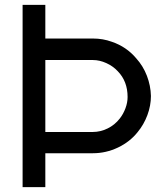

<svg xmlns="http://www.w3.org/2000/svg" viewBox="-20 -770 672 790"><path d="M601 -375Q601 -335.5 586.5 -296.5Q572 -257.5 546 -226Q514.5 -186.5 465.5 -163Q416 -139.5 362.5 -139.5H166.5V0H73V-750H166.5V-611.5H362.5Q403.5 -611.5 440.5 -598Q500.5 -577.5 540.5 -530Q569 -498.5 584.5 -458Q600 -417.5 601 -375ZM505 -371Q505 -435.5 464.5 -477Q445 -498 417.2 -510.5Q389.5 -523 362.5 -523H166.5V-227H362.5Q392.5 -227 422.2 -241.2Q452 -255.5 473 -282.5Q487.5 -301 496.2 -324.5Q505 -348 505 -371Z"/></svg>

Font: Russisch Sans Medium
Style: Regular
Weight: 500
Width: 4
Designer: Michael Sharanda (font) & Cristiano Sobral (main changes)
Foundry: Michael Sharanda
Version: Version 2.00;September 8, 2020;FontCreator 13.0.0.2681 64-bi